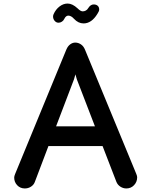

<svg xmlns="http://www.w3.org/2000/svg" viewBox="-20 -1055 853 1082"><path d="M748 -75Q753 -63 753 -56Q753 -30 735.5 -11.5Q718 7 692 7Q674 7 658.5 -3Q643 -13 636 -30L558 -232H253L176 -29Q170 -13 154.5 -3Q139 7 120 7Q94 7 77 -11Q60 -29 60 -54Q60 -62 65 -74L354 -776Q362 -795 375.5 -805Q389 -815 404 -815Q421 -815 436 -805Q451 -795 459 -775ZM397 -608 296 -343H515L413 -608L405 -636ZM508 -1030Q522 -1030 530.5 -1022.5Q539 -1015 539 -1001Q539 -992 529 -977Q496 -923 451 -923Q421 -923 397 -949Q381 -967 365 -967Q351 -967 342 -948Q338 -939 329 -933Q320 -927 310 -927Q297 -927 288 -937.5Q279 -948 279 -962Q279 -968 282 -975Q294 -1002 315.5 -1018.5Q337 -1035 361 -1035Q388 -1035 417 -1008Q434 -991 446 -991Q455 -991 463.5 -995.5Q472 -1000 477 -1009Q490 -1030 508 -1030Z"/></svg>

Font: Tsukimi Rounded
Style: Bold
Weight: 700
Designer: Takashi Funayama
Foundry: Takashi Funayama
Version: Version 1.032; ttfautohint (v1.8.3)